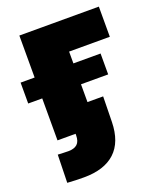

<svg xmlns="http://www.w3.org/2000/svg" viewBox="-162 -616 764 911"><g transform="rotate(-20 220.0 -160.5)"><path d="M446.8 -529.3V-377H241.2V0H45.4V-529.3ZM-25.4 -211.9V-317.4H378.4V-211.9ZM104 208Q82.5 208 62.3 207.3Q42 206.5 20 205.1L23.4 64Q35.2 64.5 49.8 65.2Q64.5 65.9 76.7 65.9Q106.4 65.9 121.6 52Q136.7 38.1 136.7 7.8V0H76.7V-122.1H320.3L317.9 5.9Q315.9 106.9 261.2 157.5Q206.5 208 104 208Z"/></g></svg>

Font: Inter 24pt Black
Style: Regular
Weight: 900
Designer: Rasmus Andersson
Foundry: rsms
Version: Version 4.001;git-66647c0bb